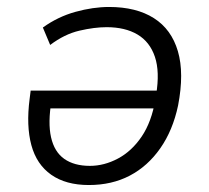

<svg xmlns="http://www.w3.org/2000/svg" viewBox="-20 -523 601 551"><path d="M235 8Q169 8 127 -21.5Q85 -51 70 -106.5Q55 -162 65 -239L68 -263H447L440 -212H102L128 -235Q117 -171 126.5 -129Q136 -87 164.5 -67Q193 -47 238 -47Q279 -47 318.5 -68Q358 -89 386.5 -131Q415 -173 426 -238L428 -251Q439 -317 424.5 -360Q410 -403 374.5 -424Q339 -445 286 -445Q251 -445 208 -435Q165 -425 124 -394L103 -444Q146 -475 196.5 -489Q247 -503 293 -503Q371 -503 421.5 -471Q472 -439 490.5 -376Q509 -313 491 -220Q476 -149 440 -97.5Q404 -46 352.5 -19Q301 8 235 8Z"/></svg>

Font: Nunito Sans 7pt SemiCondensed Light
Style: Italic
Weight: 300
Width: 4
Italic angle: -9°
Designer: Vernon Adams
Foundry: Vernon Adams
Version: Version 3.101;gftools[0.9.27]